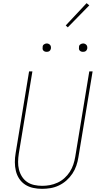

<svg xmlns="http://www.w3.org/2000/svg" viewBox="-20 -1187 640 1215"><path d="M246 8Q217 8 189.5 2Q162 -4 139.5 -18.5Q117 -33 102 -55.5Q87 -78 80.5 -105Q74 -132 74 -160.5Q74 -189 79 -218L164 -735H185L99 -215Q95 -189 94.5 -163.5Q94 -138 100 -114Q106 -90 119 -69.5Q132 -49 151.5 -35.5Q171 -22 196 -16.5Q221 -11 247 -11Q271 -11 295.5 -15.5Q320 -20 344 -31Q368 -42 388 -60Q408 -78 422 -100Q436 -122 444 -146Q452 -170 456 -194L545 -735H566L476 -191Q472 -165 463 -138.5Q454 -112 438 -88Q422 -64 400.5 -45Q379 -26 353 -13.5Q327 -1 299.5 3.5Q272 8 246 8ZM505 -859Q499 -859 493.5 -861Q488 -863 484 -867.5Q480 -872 479.5 -878.5Q479 -885 480 -891Q480 -896 482.5 -900Q485 -904 489 -906.5Q493 -909 497 -910.5Q501 -912 506 -912Q512 -912 517.5 -909.5Q523 -907 527 -902.5Q531 -898 532 -891.5Q533 -885 532 -879Q531 -874 528.5 -870Q526 -866 522.5 -863.5Q519 -861 514.5 -860Q510 -859 505 -859ZM275 -859Q269 -859 263.5 -861Q258 -863 254 -867.5Q250 -872 249.5 -878.5Q249 -885 250 -891Q250 -896 252.5 -900Q255 -904 259 -906.5Q263 -909 267 -910.5Q271 -912 276 -912Q282 -912 287.5 -909.5Q293 -907 297 -902.5Q301 -898 302 -891.5Q303 -885 302 -879Q301 -874 298.5 -870Q296 -866 292.5 -863.5Q289 -861 284.5 -860Q280 -859 275 -859ZM409 -1014 396 -1026 528 -1167 545 -1153Z"/></svg>

Font: Iosevka Aile Thin Oblique
Style: Regular
Weight: 100
Italic angle: -9°
Designer: Belleve Invis
Foundry: Belleve Invis
Version: Version 31.1.0; ttfautohint (v1.8.4)